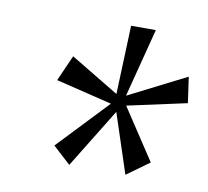

<svg xmlns="http://www.w3.org/2000/svg" viewBox="-54 -763 555 512"><g transform="rotate(10 223.5 -507.0)"><path d="M124 -597 255 -518 262 -704H329L281 -518L437 -597L447 -527L286 -492L377 -354L316 -310L263 -471L164 -310L116 -354L245 -490L93 -527Z"/></g></svg>

Font: ArsenalItalic
Style: Italic
Weight: 400
Italic angle: -9°
Designer: Andrij Shevchenko
Foundry: Stairsfor.com
Version: Version 1.000